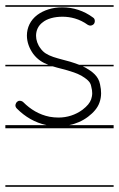

<svg xmlns="http://www.w3.org/2000/svg" viewBox="-23 -483 455 735"><path d="M333 -416C298 -442 257 -455 215 -455C178 -455 144.1 -443.9 120 -426C93.1 -405.9 80 -377 80 -347C80 -322 89 -298 104 -277C120.9 -254.7 139.5 -243.5 161.8 -235H-2.5V-229H179.1C201.9 -221.8 223.4 -217.5 234 -214C250 -209 269 -204 289 -193C308 -181 323 -171 326 -153C329 -142 330 -133 330 -126C330 -117 328 -110 326 -103C321 -89 311 -77 293 -63C266 -43 234 -33 201 -33C190 -33 178 -34 167 -36C127 -44 94 -64 66 -92C62 -96 55 -98 49 -97C43 -95 38 -90 37 -84C36 -83 36 -81 36 -80C36 -75 38 -71 42 -67C72.9 -36.1 110.3 -13.6 155.1 -4H-2.5V8H412V-4H241.9C267.6 -9.2 292.3 -19.6 314 -36C335 -52 351 -70 358 -91C362 -102 364 -114 364 -126C364 -136 363 -147 360 -160C354 -192 330 -209 306 -223C302 -225.2 298 -227.2 294.1 -229H412V-235H280.1C266.5 -240.4 254.4 -243.9 245 -247C228 -252 205 -257 181 -265C158 -273 143 -282 132 -298C121 -312 115 -330 115 -346C115 -366 123 -385 141 -398C157 -411 184 -419 216 -419C247 -419 281 -411 313 -388C316 -386 320 -385 323 -385C328 -385 334 -388 337 -392C339 -395 340 -399 340 -402C340 -408 338 -413 333 -416ZM-2.5 226V232H412V226ZM-2.5 -463V-457H412V-463Z"/></svg>

Font: LetsTraceRuled
Style: Medium
Weight: 500
Version: Version 003.000